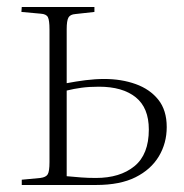

<svg xmlns="http://www.w3.org/2000/svg" viewBox="-20 -527 525 547"><path d="M42 0V-15L95 -20Q111 -22 116 -30.5Q121 -39 121 -65V-443Q121 -469 116.5 -478Q112 -487 96 -488L41 -493L42 -507H249V-493L195 -487Q180 -486 175 -477Q170 -468 170 -444V-290Q196 -295 223.5 -298.5Q251 -302 277 -302Q326 -302 366.5 -287.5Q407 -273 431 -243Q455 -213 455 -165Q455 -119 432.5 -81.5Q410 -44 366 -22Q322 0 254 0ZM253 -20Q322 -20 363 -53.5Q404 -87 404 -158Q404 -220 366.5 -250Q329 -280 262 -280Q234 -280 212 -277Q190 -274 170 -269V-25Q192 -23 211 -21.5Q230 -20 253 -20Z"/></svg>

Font: Literata 60pt ExtraLight
Style: Regular
Weight: 250
Designer: Latin by Veronika Burian and Jose Scaglione. Greek by Irene Vlachou. Cyrillic by Vera Evstafieva.
Foundry: TypeTogether
Version: Version 3.103;gftools[0.9.29]